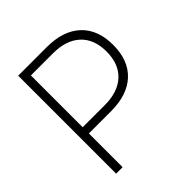

<svg xmlns="http://www.w3.org/2000/svg" viewBox="-187 -827 961 961"><g transform="rotate(-45 293.0 -346.5)"><path d="M89.8 0V-693.4H292Q408.2 -693.4 471.7 -634Q535.2 -574.7 535.2 -466.3Q535.2 -357.4 471.7 -298.1Q408.2 -238.8 292 -238.8H135.7V0ZM135.7 -282.7H292Q385.3 -282.7 436.8 -330.8Q488.3 -378.9 488.3 -466.3Q488.3 -553.7 436.8 -601.6Q385.3 -649.4 292 -649.4H135.7Z"/></g></svg>

Font: Cascadia Code ExtraLight
Style: Regular
Weight: 200
Monospace: yes
Designer: Aaron Bell
Foundry: Saja Typeworks
Version: Version 2407.024; ttfautohint (v1.8.4)